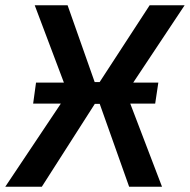

<svg xmlns="http://www.w3.org/2000/svg" viewBox="-46 -710 722 730"><path d="M211 -690 333 -344 113 0H-26L212 -356L86 -690ZM394 -398 382 -315H247L259 -398ZM656 -690 434 -356 570 0H445L314 -369L523 -690ZM80 -316 91 -396H556L544 -316Z"/></svg>

Font: Exo 2 SemiBold
Style: Italic
Weight: 600
Italic angle: -8°
Designer: Natanael Gama
Foundry: Natanael Gama
Version: Version 2.010